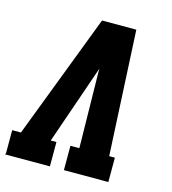

<svg xmlns="http://www.w3.org/2000/svg" viewBox="-109 -825 819 914"><g transform="rotate(15 300.0 -367.5)"><path d="M0 0 3 -7V-120H46L281 -735H450L481 -120H509V0H290V-120H334L328 -490Q328 -495 328 -500Q328 -505 328 -510Q326 -505 324.5 -500Q323 -495 321 -490L193 -120H221V0Z"/></g></svg>

Font: Iosevka Etoile Heavy Oblique
Style: Regular
Weight: 900
Italic angle: -9°
Designer: Belleve Invis
Foundry: Belleve Invis
Version: Version 15.5.2; ttfautohint (v1.8.4)